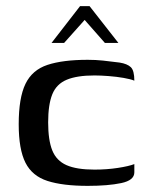

<svg xmlns="http://www.w3.org/2000/svg" viewBox="-20 -600 486 626"><path d="M266 6Q185 6 135 -10Q85 -26 63 -69.5Q41 -113 41 -195Q41 -281 63 -326.5Q85 -372 135 -388.5Q185 -405 266 -405Q292 -405 315.5 -402.5Q339 -400 370 -396Q395 -392 406.5 -381Q418 -370 418 -337Q406 -342 383 -346Q360 -350 334 -352Q308 -354 288 -354Q231 -354 197.5 -340Q164 -326 150.5 -292.5Q137 -259 137 -201Q137 -143 150.5 -109.5Q164 -76 197 -61.5Q230 -47 288 -47Q328 -47 364 -52.5Q400 -58 418 -65V-38Q418 -12 375 -3Q332 6 266 6ZM148 -460 241 -580H272L366 -460H322L256 -535L189 -460Z"/></svg>

Font: Genos Medium
Style: Regular
Weight: 500
Designer: Robert E. Leuschke
Foundry: Robert E. Leuschke
Version: Version 1.010; ttfautohint (v1.8.3)